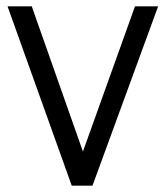

<svg xmlns="http://www.w3.org/2000/svg" viewBox="-20 -589 526 609"><path d="M408.2 -569H481.6L273.3 0H207.6L3.9 -569H80.7L253.8 -77.9H232.1Z"/></svg>

Font: Yaldevi ExtraLight
Style: Regular
Weight: 200
Designer: Sol Matas, Rajitha Manaperi, Kosala Senevirathne
Foundry: Mooniak
Version: Version 1.100